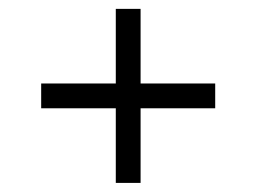

<svg xmlns="http://www.w3.org/2000/svg" viewBox="-20 -442 564 422"><path d="M234.5 -422.5H289V-40H234.5ZM453 -258.5V-204H70.5V-258.5Z"/></svg>

Font: Newsreader
Style: Regular
Weight: 400
Designer: Hugues Gentile
Foundry: Production Type
Version: Version 1.003